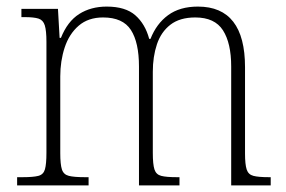

<svg xmlns="http://www.w3.org/2000/svg" viewBox="-20 -563 868 583"><path d="M32 0V-25H49Q81 -25 96.5 -29Q112 -33 116.5 -49Q121 -65 121 -99V-436Q121 -470 116 -486Q111 -502 97 -506.5Q83 -511 55 -511H45V-536H156L161 -448H165Q185 -498 220.5 -520.5Q256 -543 304 -543Q361 -543 391 -516.5Q421 -490 433 -445H437Q455 -491 490.5 -517Q526 -543 581 -543Q724 -543 724 -359V-97Q724 -64 729 -48.5Q734 -33 749.5 -29Q765 -25 796 -25H802V0H682V-361Q682 -432 657 -471Q632 -510 573 -510Q526 -510 497.5 -488Q469 -466 456.5 -428.5Q444 -391 444 -345V-99Q444 -64 449 -48.5Q454 -33 469.5 -29Q485 -25 516 -25H525V0H402V-361Q402 -434 377.5 -472Q353 -510 293 -510Q248 -510 219 -485Q190 -460 176.5 -419Q163 -378 163 -331V-98Q163 -64 168 -48.5Q173 -33 189 -29Q205 -25 237 -25H249V0Z"/></svg>

Font: Noto Serif Lao SemiCondensed ExtraLight
Style: Regular
Weight: 200
Width: 4
Designer: Monotype Design Team
Foundry: Monotype Imaging Inc.
Version: Version 2.003; ttfautohint (v1.8.4.7-5d5b)